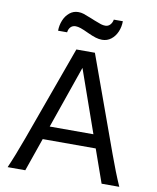

<svg xmlns="http://www.w3.org/2000/svg" viewBox="-98 -995 877 1071"><g transform="rotate(10 340.5 -460.0)"><path d="M87.9 -173.3 283.2 -712.9H388.2L583.5 -173.3Q618.2 -76.7 651.9 0H551.8L485.4 -188H185.1L119.6 0H19.5Q48.8 -65.9 87.9 -173.3ZM334.5 -617.7 211.4 -263.7H459ZM258.3 -920.4Q273.9 -920.4 287.8 -916Q301.8 -911.6 326.7 -901.4L342.8 -895L354.5 -890.1Q381.3 -879.4 393.8 -875.5Q406.2 -871.6 418.5 -871.6Q435.1 -871.6 446 -883.5Q457 -895.5 460 -913.1H511.2Q511.2 -881.3 499.3 -853.3Q487.3 -825.2 465.3 -808.1Q443.4 -791 414.6 -791Q396.5 -791 377.4 -796.9Q358.4 -802.7 333 -814.5Q303.2 -828.6 286.6 -834.2Q270 -839.8 257.3 -839.8Q239.7 -839.8 228.8 -828.4Q217.8 -816.9 215.8 -798.3H164.6Q164.6 -828.6 176 -856.9Q187.5 -885.3 209 -902.8Q230.5 -920.4 258.3 -920.4Z"/></g></svg>

Font: Lesson One
Style: Regular
Weight: 400
Designer: But Ko, Victor Gaultney, Annie Olsen, Julie Remington, Don Collingsworth, Eric Hays, Becca Hirsbrunner
Version: Version 1.100